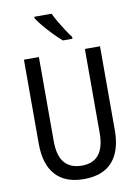

<svg xmlns="http://www.w3.org/2000/svg" viewBox="-101 -1010 788 1086"><g transform="rotate(-10 292.5 -466.5)"><path d="M511 -232Q511 -114 456 -52Q401 10 292 10Q185 10 129.5 -51.5Q74 -113 74 -232V-714H160V-231Q160 -147 194 -107Q228 -67 294 -67Q424 -67 424 -232V-714H511ZM273 -943Q284 -920 300 -892.5Q316 -865 333 -839Q350 -813 365 -794V-783H310Q290 -800 262.5 -828Q235 -856 211 -884.5Q187 -913 174 -934V-943Z"/></g></svg>

Font: Noto Sans Ethiopic Cond
Style: Regular
Weight: 400
Width: 3
Designer: Monotype Design Team
Foundry: Monotype Imaging Inc.
Version: Version 2.102; ttfautohint (v1.8.4.7-5d5b)